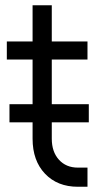

<svg xmlns="http://www.w3.org/2000/svg" viewBox="-20 -700 372 726"><path d="M15.8 -237.5V-306H315.8V-237.5ZM274.5 6.2Q197.1 6.2 150.2 -43.1Q103.2 -92.5 103.2 -175.5V-474.8H5.8V-543.2H103.2V-680H175.8V-543.2H310.8V-474.8H175.8V-175.5Q175.8 -126 202.8 -96.1Q229.9 -66.2 274.5 -66.2H310.8V6.2Z"/></svg>

Font: Mohave Light
Style: Regular
Weight: 300
Designer: Gumpita Rahayu
Foundry: Tokotype
Version: Version 2.003